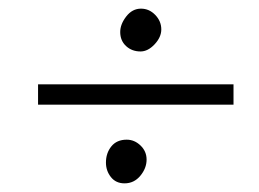

<svg xmlns="http://www.w3.org/2000/svg" viewBox="-20 -460 600 444"><path d="M520 -218V-265H68V-218ZM306 -440Q325 -440 339 -425.5Q353 -411 353 -392Q353 -374 337.5 -357.5Q322 -341 305 -341Q285 -341 271.5 -353.5Q258 -366 258 -386Q258 -404 272 -422Q286 -440 306 -440ZM273 -137Q291 -137 305 -123.5Q319 -110 319 -91Q319 -71 304.5 -53.5Q290 -36 268 -36Q248 -36 236.5 -50.5Q225 -65 225 -84Q225 -106 237.5 -121.5Q250 -137 273 -137Z"/></svg>

Font: Lucien Schoenschriftv CAT
Style: Regular
Weight: 400
Designer: Lucian Bernhard 1928
Foundry: CAT-Fonts Peter Wiegel
Version: Version 1.000